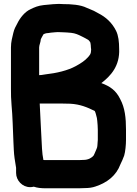

<svg xmlns="http://www.w3.org/2000/svg" viewBox="-20 -783 718 1008"><path d="M456.5 -546C456.5 -537.7 457.8 -530.7 458.5 -522.4C458.3 -499.1 451.2 -493.3 439.7 -480.3C424.8 -463.6 400.4 -448.2 378 -436C335.4 -412.7 277.2 -399 217.6 -392.4C217.5 -392.4 217.2 -392.4 217.1 -392.3L198.3 -389.4C194.3 -388.9 190.3 -388.6 185.5 -388.5V-534C185.5 -546.6 193.1 -559.1 194.4 -577.5C198.4 -584.9 203.3 -595.2 208.5 -603.3C212.1 -605.1 220.8 -608.5 223 -608.5C231.7 -608.5 240.7 -610.9 247.2 -611.6L269.3 -613.6C274.6 -614.2 277.9 -614.5 283.5 -614.5C292.1 -613.9 302.3 -613.5 311 -613.5C325 -613.5 337.9 -611.7 353.9 -610.6C375.3 -608.2 390.6 -601.2 407.4 -592.8L420.8 -586.1C433 -578.6 441.2 -575.9 445.7 -571.6L452.5 -563.2C454.4 -559.6 454.5 -559 454.5 -559C454.5 -553.9 456.5 -553.3 456.5 -546ZM289 -762.5C269 -762.5 248.1 -759.9 231.9 -758.5L209.8 -756.4C180.4 -753.3 160.9 -744.9 139.8 -734.4C110.7 -721.4 85.2 -689.5 70.8 -659.7C62.2 -643.8 54.9 -631.5 49.8 -609.8C44.9 -587.5 37.5 -564.6 37.5 -534V-317C37.5 -288.8 37.9 -259.9 40.6 -231.8C46.3 -171.5 47.6 -101.6 50.5 -37.4L52.5 4.6C53.8 34.6 58.4 61.5 62.7 87.1C63.5 92.3 64.5 97.4 64.5 98V125C64.5 164.8 97.7 199.5 138 199.5C144.7 199.5 149.9 198.9 157.5 197.1C176.7 203.5 195.9 205.5 220 205.5H394C404.9 205.5 413.9 205.2 424.4 204.5C446.8 204.4 464.6 202 482.1 195.8C542.2 175.8 590.1 139.6 612.5 78.9C618 67.9 627 48.4 631.9 33.8C638 14.3 641.5 -23.9 641.5 -48V-102C641.5 -164.2 635.8 -217 611.1 -262.7C589.2 -307.9 558.6 -329.7 512 -346.8C560.5 -383.7 610.1 -436.6 605.5 -527.4C605.4 -562.6 602 -596 589.2 -621.6C568.1 -663.8 536.1 -693.4 494.8 -714.1L472.8 -726.1C458.5 -733.2 444.9 -737 434.6 -742.2C402.8 -758.1 353.7 -761.5 311 -761.5C304.5 -761.5 296.9 -762.5 289 -762.5ZM491.5 -21C491.5 -6.1 484 3.1 477.5 20.9C476.3 23.1 473.4 28.9 471.8 33.2C462.7 44.9 443.8 56.5 419 56.5C411 56.5 402.7 57.5 394 57.5H220C215.9 57.5 212.2 57.4 207.9 57C204.2 38.8 201.8 19.2 200.5 -2.7C196.8 -80.1 191.9 -161.5 188.5 -239.5H300C317.1 -239.5 333.4 -239.2 348.4 -238.5C401 -235.7 438.6 -219.6 477.3 -200.4C482.1 -191.9 484.3 -180 488.7 -163.6L490.6 -148.6C491.9 -135.8 493.5 -116.1 493.5 -102V-48C493.5 -41.2 491.5 -31.4 491.5 -21Z"/></svg>

Font: Smoothie
Style: SeBd
Weight: 600
Foundry: Cannot Into Space Fonts
Version: Version 0.8